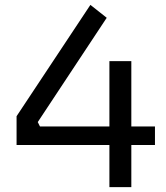

<svg xmlns="http://www.w3.org/2000/svg" viewBox="-20 -768 682 788"><path d="M616 -173H48V-291L351 -748L418 -695L135 -267L144 -249H616ZM519 0H429V-517H519Z"/></svg>

Font: Sora Variable
Style: Regular
Weight: 400
Designer: Jonathan Barnbrook, Julián Moncada
Foundry: Barnbrook Fonts
Version: Version 2.000